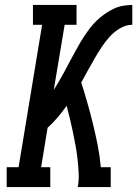

<svg xmlns="http://www.w3.org/2000/svg" viewBox="-20 -755 554 775"><path d="M7 0V-80H55L150 -655H113V-735H289V-655H241L197 -392Q208 -410 218.5 -427.5Q229 -445 238.5 -463Q248 -481 257.5 -499Q267 -517 277 -535Q287 -553 297 -571Q307 -589 318.5 -606.5Q330 -624 342.5 -640.5Q355 -657 370 -671.5Q385 -686 402 -698Q419 -710 437.5 -719Q456 -728 475.5 -731.5Q495 -735 514 -735V-655Q489 -655 465 -641Q441 -627 422.5 -606.5Q404 -586 389 -563Q374 -540 360.5 -516.5Q347 -493 334 -469.5Q321 -446 308 -422Q321 -381 333 -339Q345 -297 355.5 -254Q366 -211 374.5 -168Q383 -125 387 -80H427V0H294Q299 -28 297.5 -56.5Q296 -85 293 -112.5Q290 -140 285 -167Q280 -194 274.5 -221Q269 -248 262.5 -274.5Q256 -301 249 -328Q232 -304 213 -281.5Q194 -259 172 -239L146 -80H183V0Z"/></svg>

Font: Iosevka Curly Slab MdObl
Style: Regular
Weight: 500
Italic angle: -9°
Monospace: yes
Designer: Belleve Invis
Foundry: Belleve Invis
Version: Version 11.0.0; ttfautohint (v1.8.3)